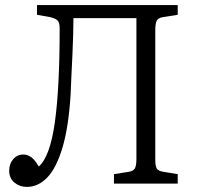

<svg xmlns="http://www.w3.org/2000/svg" viewBox="-20 -720 782 753"><path d="M85 13Q57 13 36.5 -4Q16 -21 16 -51Q16 -77 31.5 -95.5Q47 -114 72 -114Q88 -114 102.5 -103.5Q117 -93 132 -67Q176 -105 195 -239.5Q214 -374 214 -609Q214 -632 205.5 -640Q197 -648 176 -653L125 -662V-700H677V-662L620 -653Q600 -650 594.5 -638.5Q589 -627 589 -602V-93Q589 -69 595 -59Q601 -49 622 -46L677 -37V0H427V-37L484 -46Q504 -49 509.5 -60.5Q515 -72 515 -97V-649H268Q268 -622 267 -584Q266 -546 264 -503.5Q262 -461 260 -421Q258 -381 257 -350Q249 -221 225 -141Q201 -61 165.5 -24Q130 13 85 13Z"/></svg>

Font: Literata 12pt Light
Style: Regular
Weight: 300
Designer: Latin by Veronika Burian and Jose Scaglione. Greek by Irene Vlachou. Cyrillic by Vera Evstafieva.
Foundry: TypeTogether
Version: Version 3.002